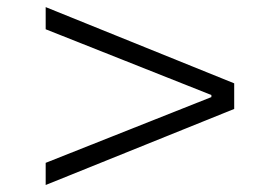

<svg xmlns="http://www.w3.org/2000/svg" viewBox="-20 -634 796 546"><path d="M109.9 -107.9V-170.9L581.1 -357.9V-363.8L109.9 -550.8V-613.8L646 -397V-324.2Z"/></svg>

Font: Lumene Sans Expanded Light
Style: Regular
Weight: 300
Width: 7
Designer: Deni Anggara
Version: Version 1.003;Glyphs 3.1.2 (3151)